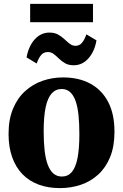

<svg xmlns="http://www.w3.org/2000/svg" viewBox="-20 -956 632 987"><path d="M24 -267.5Q24 -342 46.8 -396.8Q69.5 -451.5 108.8 -487.2Q148 -523 198.2 -540.5Q248.5 -558 304 -558Q386 -558 445.2 -525.5Q504.5 -493 536.5 -431Q568.5 -369 568.5 -279Q568.5 -203 546 -148.2Q523.5 -93.5 484.2 -58Q445 -22.5 394.5 -5.8Q344 11 288 11Q227.5 11 178.8 -7Q130 -25 95.5 -60.5Q61 -96 42.5 -148.2Q24 -200.5 24 -267.5ZM298.5 -48.5Q329 -48.5 348.8 -71.2Q368.5 -94 378.2 -142Q388 -190 388 -265.5Q388 -321.5 383.5 -364.8Q379 -408 368.2 -437.8Q357.5 -467.5 340 -483Q322.5 -498.5 297 -498.5Q266.5 -498.5 245.8 -475.8Q225 -453 214.8 -405Q204.5 -357 204.5 -281Q204.5 -224.5 209.5 -181.2Q214.5 -138 225.8 -108.5Q237 -79 254.8 -63.8Q272.5 -48.5 298.5 -48.5ZM116.5 -661Q127.5 -720 159 -754.2Q190.5 -788.5 234 -788.5Q260.5 -788.5 278.8 -778.2Q297 -768 311 -754.8Q325 -741.5 338.2 -731.2Q351.5 -721 367 -720.5Q388 -720 401.2 -735.8Q414.5 -751.5 424 -779.5L476 -748.5Q466 -691 434.5 -655.8Q403 -620.5 359 -620.5Q332.5 -620.5 314.8 -630.8Q297 -641 283.2 -654.5Q269.5 -668 256.2 -678.2Q243 -688.5 226 -688.5Q204.5 -688.5 191.5 -673.2Q178.5 -658 168.5 -629.5ZM458 -936V-842H135V-936Z"/></svg>

Font: Merriweather 48pt Black
Style: Regular
Weight: 900
Version: Version 2.100